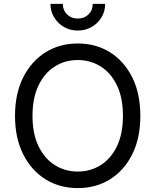

<svg xmlns="http://www.w3.org/2000/svg" viewBox="-20 -962 803 992"><path d="M381.8 9.8Q288.1 9.8 215.1 -35.6Q142.1 -81.1 99.9 -164.8Q57.6 -248.5 57.6 -363.3Q57.6 -478.5 99.9 -562.3Q142.1 -646 215.1 -691.7Q288.1 -737.3 381.8 -737.3Q475.6 -737.3 548.6 -691.7Q621.6 -646 663.3 -562.3Q705.1 -478.5 705.1 -363.3Q705.1 -248.5 663.3 -164.8Q621.6 -81.1 548.6 -35.6Q475.6 9.8 381.8 9.8ZM381.8 -75.7Q446.8 -75.7 499.8 -108.6Q552.7 -141.6 584 -206.1Q615.2 -270.5 615.2 -363.3Q615.2 -457 584 -521.5Q552.7 -585.9 499.8 -618.9Q446.8 -651.9 381.8 -651.9Q316.4 -651.9 263.4 -618.7Q210.4 -585.4 179.2 -521Q147.9 -456.5 147.9 -363.3Q147.9 -270.5 179.2 -206.3Q210.4 -142.1 263.4 -108.9Q316.4 -75.7 381.8 -75.7ZM381.8 -804.2Q342.3 -804.2 310.5 -822.5Q278.8 -840.8 259.8 -872.3Q240.7 -903.8 240.7 -941.9H304.7Q304.7 -908.7 326.4 -887.5Q348.1 -866.2 381.8 -866.2Q415.5 -866.2 437.3 -887.5Q459 -908.7 459 -941.9H523.4Q523.4 -903.8 504.6 -872.6Q485.8 -841.3 453.9 -822.8Q421.9 -804.2 381.8 -804.2Z"/></svg>

Font: Inter 16pt
Style: Regular
Weight: 400
Version: Version 4.001;git-66647c0bb